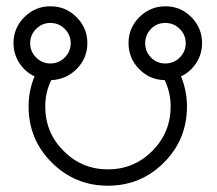

<svg xmlns="http://www.w3.org/2000/svg" viewBox="-20 -514 690 611"><path d="M556 -271Q575 -225 575 -175Q575 -70 501.5 3.5Q428 77 323.5 77Q219 77 145 3.5Q71 -70 71 -175Q71 -226 90 -271Q60 -285 41.5 -313.5Q23 -342 23 -377Q23 -425 57.5 -459.5Q92 -494 140.5 -494Q189 -494 223.5 -459.5Q258 -425 258 -377Q258 -329 224.5 -295Q191 -261 143 -259Q124 -220 124 -175Q124 -92 182.5 -33.5Q241 25 323.5 25Q406 25 464.5 -33.5Q523 -92 523 -175Q523 -219 505 -257Q504 -258 504 -259Q456 -260 422.5 -294.5Q389 -329 389 -377Q389 -425 423.5 -459.5Q458 -494 506.5 -494Q555 -494 589 -459.5Q623 -425 623 -377Q623 -342 604.5 -313.5Q586 -285 556 -271ZM95 -331Q114 -312 140.5 -312Q167 -312 186 -331Q205 -350 205 -376.5Q205 -403 186 -422Q167 -441 140.5 -441Q114 -441 95 -422Q76 -403 76 -376.5Q76 -350 95 -331ZM460.5 -331Q479 -312 506 -312Q533 -312 552 -331Q571 -350 571 -376.5Q571 -403 552 -422Q533 -441 506 -441Q479 -441 460.5 -422Q442 -403 442 -376.5Q442 -350 460.5 -331Z"/></svg>

Font: Astronomicon
Style: Regular
Weight: 400
Version: Version 1.1